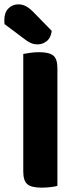

<svg xmlns="http://www.w3.org/2000/svg" viewBox="-37 -856 354 883"><path d="M154 7Q107 7 88.5 -9Q70 -25 70 -67V-608Q81 -610 101.5 -613Q122 -616 143 -616Q188 -616 207.5 -601Q227 -586 227 -542V-1Q216 2 196 4.5Q176 7 154 7ZM-16 -745Q-17 -749 -17 -755.5Q-17 -762 -17 -765Q-17 -798 1.5 -817Q20 -836 48 -836Q66 -836 82 -827.5Q98 -819 115 -802L201 -714Q197 -682 178 -667Q159 -652 137 -652Q118 -652 104 -658.5Q90 -665 76 -676Z"/></svg>

Font: Baloo 2
Style: Bold
Weight: 700
Designer: Sarang Kulkarni and Ek Type
Foundry: Ek Type
Version: Version 1.640;hotconv 1.0.111;makeotfexe 2.5.65597; ttfautoh